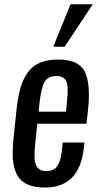

<svg xmlns="http://www.w3.org/2000/svg" viewBox="-20 -863 458 892"><path d="M227.5 -646 307.6 -843.3H411.1L280.3 -646ZM188.5 8.3Q138.7 8.3 106.9 -6.3Q75.2 -21 59.6 -49.8Q43.9 -79.1 40 -122.1Q38.6 -137.7 39.1 -155.3Q39.1 -186 43 -222.2L57.1 -356Q63.5 -416 75.9 -457.5Q88.4 -499 110.8 -528.8Q133.3 -558.6 167.7 -572.5Q202.1 -586.4 250.5 -586.4Q302.7 -586.4 334.2 -569.6Q365.7 -552.7 378.4 -520.5Q390.6 -488.3 392.6 -441.4Q393.1 -432.6 393.1 -423.3Q393.1 -383.8 387.2 -335.4L381.8 -288.1H153.3L145 -210Q143.6 -193.4 142.8 -186Q142.1 -178.7 141.1 -164.6Q140.1 -150.4 140.4 -143.8Q140.6 -137.2 140.9 -125.7Q141.1 -114.3 143.1 -108.9Q145 -103.5 147.7 -95.5Q150.4 -87.4 154.8 -83.5Q159.2 -79.6 164.8 -75.4Q170.4 -71.3 178.2 -69.8Q186 -68.4 195.8 -68.4Q230.5 -68.4 246.6 -92.3Q262.7 -116.2 267.6 -165L271.5 -200.7H372.6L369.6 -177.2Q350.6 8.3 188.5 8.3ZM159.7 -344.2H286.6L291.5 -396.5Q294.4 -423.8 294.4 -445.3Q293.9 -452.1 293.9 -458Q293 -483.4 280.5 -496.6Q268.1 -509.8 241.7 -509.8Q202.6 -509.8 186.8 -481.9Q170.9 -454.1 162.6 -376.5Z"/></svg>

Font: Oswald
Style: Regular
Weight: 400
Designer: Vernon Adams
Foundry: Vernon Adams
Version: 3.0; ttfautohint (v0.94.23-7a4d-dirty) -l 8 -r 50 -G 200 -x 